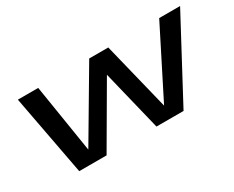

<svg xmlns="http://www.w3.org/2000/svg" viewBox="-86 -899 1476 1213"><g transform="rotate(-30 652.0 -292.5)"><path d="M209 0H408.5L665 -440L772.5 0H970L1282.5 -585H1130L881 -92H880L758.5 -585H619.5L327.5 -90.5H326.5L247.5 -585H99Z"/></g></svg>

Font: Anybody ExtraExpanded Medium
Style: Italic
Weight: 500
Width: 8
Italic angle: -10°
Version: Version 1.113;gftools[0.9.25]